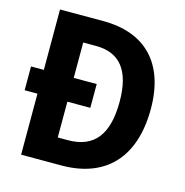

<svg xmlns="http://www.w3.org/2000/svg" viewBox="-105 -813 880 912"><g transform="rotate(15 334.5 -357.0)"><path d="M292 -714H79V-417H16V-300H79V0H277C490 0 618 -126 618 -369C618 -593 499 -714 292 -714ZM289 -591C405 -591 466 -519 466 -364C466 -203 405 -124 276 -124H226V-300H339V-417H226V-591Z"/></g></svg>

Font: Noto Sans Thai Looped SemiCondensed
Style: Bold
Weight: 700
Width: 4
Designer: Sasikarn Vongin, Ben Mitchell
Foundry: The Fontpad Ltd
Version: Version 1.001